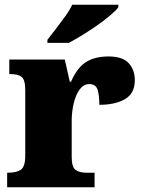

<svg xmlns="http://www.w3.org/2000/svg" viewBox="-20 -786 601 806"><path d="M10 0V-61H15Q49 -61 67.5 -73.5Q86 -86 86 -133V-407Q86 -451 71 -463Q56 -475 23 -475H19V-536H252L273 -443H278Q304 -502 341 -525.5Q378 -549 436 -549Q495 -549 520.5 -520.5Q546 -492 546 -450Q546 -394 505 -370Q464 -346 397 -346Q397 -387 389.5 -410Q382 -433 354 -433Q331 -433 314.5 -410.5Q298 -388 289.5 -352.5Q281 -317 281 -278V-128Q281 -84 297.5 -72.5Q314 -61 342 -61H377V0ZM179 -619Q194 -638 214 -664Q234 -690 253.5 -717Q273 -744 283 -766H477V-756Q468 -743 444.5 -723Q421 -703 390 -681Q359 -659 327 -639.5Q295 -620 269 -606H179Z"/></svg>

Font: Noto Serif Telugu Black
Style: Regular
Weight: 900
Designer: Jelle Bosma - Monotype Design Team
Foundry: Monotype Imaging Inc.
Version: Version 2.005; ttfautohint (v1.8.4.7-5d5b)